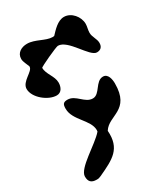

<svg xmlns="http://www.w3.org/2000/svg" viewBox="-220 -789 978 1116"><g transform="rotate(-30 269.0 -230.5)"><path d="M0 -433C0 -374 77 -313 134 -313C166 -313 180 -343 180 -373C180 -417 140 -451 140 -494C140 -500 270 -560 283 -560C351 -560 413 -413 461 -413C487 -413 501 -428 501 -454C501 -482 480 -504 480 -533C480 -553 487 -571 487 -590C487 -638 446 -688 397 -688C354 -688 319 -647 293 -620C292 -620 285 -619 283 -619C236 -619 187 -660 133 -660C96 -660 60 -641 60 -600C60 -580 74 -557 80 -540V-537C80 -505 0 -483 0 -433ZM39 177C39 211 54 227 90 227C103 227 106 226 120 220C227 170 296 138 287 13C335 -64 461 -24 461 -205C461 -231 454 -274 420 -274C368 -274 356 -193 307 -193C253 -193 230 -261 174 -261C145 -261 139 -249 139 -220C139 -142 234 -92 234 -23C234 -22 233 -15 233 -13C184 45 39 121 39 177Z"/></g></svg>

Font: Charger
Style: Overspray
Weight: 400
Designer: Jasper
Foundry: Cannot Into Space Fonts
Version: Version 0.980